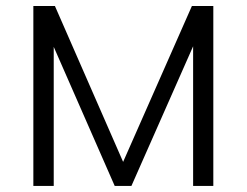

<svg xmlns="http://www.w3.org/2000/svg" viewBox="-20 -615 816 635"><path d="M614.7 -595.2H685.5V0H618.7V-461.9L414.6 0H359.4L157.7 -460V0H90.3V-595.2H161.6L387.2 -79.6Z"/></svg>

Font: Now
Style: Regular
Weight: 400
Designer: Alfredo Marco Pradil
Foundry: Alfredo Marco Pradil
Version: Version 1.200;hotconv 1.0.109;makeotfexe 2.5.65596